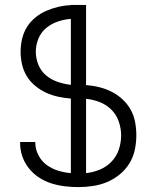

<svg xmlns="http://www.w3.org/2000/svg" viewBox="-20 -755 640 783"><path d="M299 8Q271 8 243 4.5Q215 1 188.5 -7.5Q162 -16 138.5 -31.5Q115 -47 97.5 -69Q80 -91 71 -117.5Q62 -144 62 -172V-176H124V-173Q124 -147 136.5 -122.5Q149 -98 170 -82.5Q191 -67 217 -59Q243 -51 269 -49V-353Q243 -355 217.5 -360.5Q192 -366 168 -377Q144 -388 123.5 -405Q103 -422 89.5 -444Q76 -466 70 -492Q64 -518 64 -544Q64 -570 70 -596Q76 -622 89.5 -644Q103 -666 123.5 -683Q144 -700 168 -710.5Q192 -721 217.5 -727Q243 -733 269 -734V-735H331V-408Q358 -406 384.5 -399.5Q411 -393 435 -381Q459 -369 479.5 -350Q500 -331 513 -307.5Q526 -284 531 -257Q536 -230 536 -203Q536 -173 529.5 -143Q523 -113 507 -87.5Q491 -62 467.5 -43Q444 -24 416.5 -12.5Q389 -1 359 3.5Q329 8 299 8ZM269 -409V-678Q242 -676 215.5 -667Q189 -658 168 -640.5Q147 -623 136.5 -597Q126 -571 126 -544Q126 -517 136.5 -491Q147 -465 168 -447.5Q189 -430 215.5 -421Q242 -412 269 -409ZM331 -49Q360 -52 387.5 -63.5Q415 -75 435 -96Q455 -117 464.5 -145Q474 -173 474 -203Q474 -231 464.5 -259Q455 -287 434.5 -307.5Q414 -328 387 -338.5Q360 -349 331 -352Z"/></svg>

Font: Iosevka Light Extended
Style: Regular
Weight: 300
Width: 7
Monospace: yes
Designer: Belleve Invis
Foundry: Belleve Invis
Version: Version 32.5.0; ttfautohint (v1.8.4)